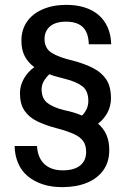

<svg xmlns="http://www.w3.org/2000/svg" viewBox="-20 -759 525 789"><path d="M236 10Q190 10 154.5 -2Q119 -14 93.5 -35.5Q68 -57 54.5 -88.5Q41 -120 40 -159H132Q134 -126 147 -104Q160 -82 183 -70.5Q206 -59 238 -59Q285 -59 309.5 -79Q334 -99 334 -135Q334 -162 322 -179Q310 -196 284 -208Q258 -220 213 -232Q167 -244 133 -260.5Q99 -277 80.5 -304.5Q62 -332 62 -376Q62 -407 78 -435.5Q94 -464 121 -483Q95 -502 81.5 -528.5Q68 -555 68 -591Q68 -637 91 -670Q114 -703 156 -721Q198 -739 253 -739Q294 -739 327.5 -728.5Q361 -718 385 -697.5Q409 -677 422.5 -646.5Q436 -616 437 -577H345Q344 -610 333 -630.5Q322 -651 301.5 -660.5Q281 -670 252 -670Q208 -670 185.5 -650.5Q163 -631 163 -599Q163 -560 193 -541.5Q223 -523 279 -510Q328 -497 363 -479Q398 -461 417 -432Q436 -403 436 -355Q436 -323 421.5 -296Q407 -269 383 -251Q406 -231 417.5 -204.5Q429 -178 429 -142Q429 -94 405 -60Q381 -26 337.5 -8Q294 10 236 10ZM317 -284Q329 -296 336 -311Q343 -326 343 -344Q343 -385 319 -404Q295 -423 247 -435Q229 -440 213 -444Q197 -448 183 -454Q169 -441 160 -425.5Q151 -410 151 -392Q151 -355 174 -336.5Q197 -318 245 -306Q265 -302 283 -296.5Q301 -291 317 -284Z"/></svg>

Font: Hubot Sans Medium
Style: Regular
Weight: 500
Designer: Deni Anggara
Foundry: GitHub, Inc., Subsidiary of Microsoft Corporation
Version: Version 2.000